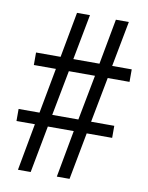

<svg xmlns="http://www.w3.org/2000/svg" viewBox="-82 -773 641 832"><g transform="rotate(10 239.0 -357.0)"><path d="M55 0 93 -207H12V-260H104L141 -459H44V-514H152L189 -714H246L208 -514H323L360 -714H417L379 -514H465V-459H369L331 -260H433V-207H321L282 0H226L264 -207H150L111 0ZM160 -260H275L313 -459H198Z"/></g></svg>

Font: Noto Serif Tamil Condensed
Style: Regular
Weight: 400
Width: 3
Designer: Indian Type Foundry, Tom Grace, and the Monotype Design Team
Foundry: Monotype Imaging Inc.
Version: Version 2.004; ttfautohint (v1.8.4.7-5d5b)